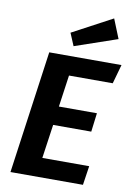

<svg xmlns="http://www.w3.org/2000/svg" viewBox="-101 -1003 740 1066"><g transform="rotate(10 269.5 -470.0)"><path d="M454.1 -939.9 498 -831.1 258.8 -749 229 -819.8ZM539.1 -691.9 508.8 -584H262.2L236.8 -404.8H451.2L438 -298.8H223.1L195.8 -107.9H460L443.8 0H35.2L131.8 -691.9Z"/></g></svg>

Font: FiraGO SemiBold
Style: Italic
Weight: 600
Italic angle: -8°
Designer: bBox Type GmbH
Foundry: bBox Type GmbH
Version: Version 1.001;PS 001.001;hotconv 1.0.88;makeotf.lib2.5.64775